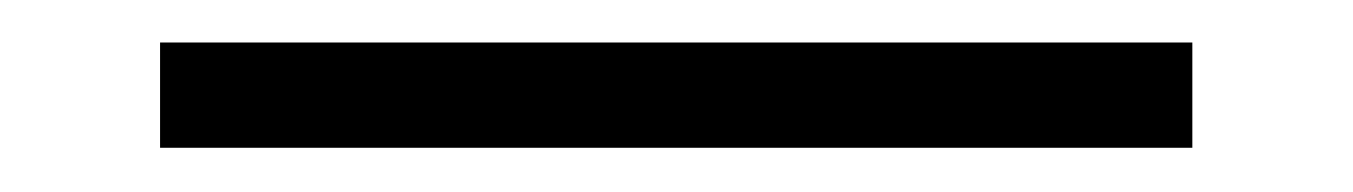

<svg xmlns="http://www.w3.org/2000/svg" viewBox="-20 78 627 89"><path d="M54.2 97.7H532.7V146.5H54.2Z"/></svg>

Font: Fibel Vienna LRS
Style: Regular
Weight: 400
Designer: Peter Wiegel
Foundry: Peter Wioegel
Version: Version 000.000